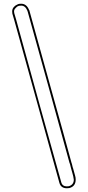

<svg xmlns="http://www.w3.org/2000/svg" viewBox="-20 -812 469 1025"><path d="M56 -705 46 -739Q45 -743 45 -751Q45 -764 53 -773.5Q61 -783 69 -786L77 -790Q82 -792 93 -792Q122 -792 135 -759H136Q173 -623 249 -351Q325 -79 362 58Q364 62 366 72Q368 82 370 86Q372 92 375.5 106Q379 120 381 126Q384 135 384 147Q384 183 350 192Q344 193 337 193Q305 193 297 164Q194 -206 56 -705ZM66 -708Q203 -209 307 161Q313 183 337 183Q342 183 348 182Q374 174 374 147L371 129Q369 122 365.5 108.5Q362 95 360 89Q359 85 357.5 79.5Q356 74 355 69.5Q354 65 353 61H352Q315 -76 240 -345.5Q165 -615 128 -749L126 -755Q115 -782 93 -782Q84 -782 81 -781H80V-780Q77 -780 73 -777.5Q69 -775 62 -767.5Q55 -760 55 -751Q55 -744 56 -742Z"/></svg>

Font: Soda Fountain
Style: OutlineOblique
Weight: 400
Version: Version 1.0